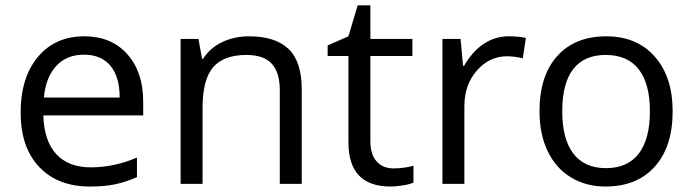

<svg xmlns="http://www.w3.org/2000/svg" viewBox="-20 -679 2560 709"><path d="M312 9.8Q193.4 9.8 124.8 -62.5Q56.2 -134.8 56.2 -263.2Q56.2 -392.6 119.9 -468.8Q183.6 -544.9 291 -544.9Q391.6 -544.9 450.2 -478.8Q508.8 -412.6 508.8 -304.2V-252.9H140.1Q142.6 -158.7 187.7 -109.9Q232.9 -61 314.9 -61Q401.4 -61 485.8 -97.2V-24.9Q442.9 -6.3 404.5 1.7Q366.2 9.8 312 9.8ZM290 -477.1Q225.6 -477.1 187.3 -435.1Q148.9 -393.1 142.1 -318.8H421.9Q421.9 -395.5 387.7 -436.3Q353.5 -477.1 290 -477.1Z M1013.2 0V-346.2Q1013.2 -411.6 983.4 -443.8Q953.6 -476.1 890.1 -476.1Q806.2 -476.1 767.1 -430.7Q728 -385.3 728 -280.8V0H647V-535.2H712.9L726.1 -461.9H730Q754.9 -501.5 799.8 -523.2Q844.7 -544.9 899.9 -544.9Q996.6 -544.9 1045.4 -498.3Q1094.2 -451.7 1094.2 -349.1V0Z M1433.6 -57.1Q1455.1 -57.1 1475.1 -60.3Q1495.1 -63.5 1506.8 -66.9V-4.9Q1493.7 1.5 1468 5.6Q1442.4 9.8 1421.9 9.8Q1266.6 9.8 1266.6 -153.8V-472.2H1189.9V-511.2L1266.6 -544.9L1300.8 -659.2H1347.7V-535.2H1502.9V-472.2H1347.7V-157.2Q1347.7 -108.9 1370.6 -83Q1393.6 -57.1 1433.6 -57.1Z M1857.9 -544.9Q1893.6 -544.9 1921.9 -539.1L1910.6 -463.9Q1877.4 -471.2 1852.1 -471.2Q1787.1 -471.2 1741 -418.5Q1694.8 -365.7 1694.8 -287.1V0H1613.8V-535.2H1680.7L1689.9 -436H1693.8Q1723.6 -488.3 1765.6 -516.6Q1807.6 -544.9 1857.9 -544.9Z M2463.9 -268.1Q2463.9 -137.2 2397.9 -63.7Q2332 9.8 2215.8 9.8Q2144 9.8 2088.4 -23.9Q2032.7 -57.6 2002.4 -120.6Q1972.2 -183.6 1972.2 -268.1Q1972.2 -398.9 2037.6 -471.9Q2103 -544.9 2219.2 -544.9Q2331.5 -544.9 2397.7 -470.2Q2463.9 -395.5 2463.9 -268.1ZM2056.2 -268.1Q2056.2 -165.5 2097.2 -111.8Q2138.2 -58.1 2217.8 -58.1Q2297.4 -58.1 2338.6 -111.6Q2379.9 -165 2379.9 -268.1Q2379.9 -370.1 2338.6 -423.1Q2297.4 -476.1 2216.8 -476.1Q2137.2 -476.1 2096.7 -423.8Q2056.2 -371.6 2056.2 -268.1Z"/></svg>

Font: f05544669
Style: Regular
Weight: 400
Foundry: Ascender Corporation
Version: Version 1.10